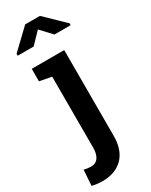

<svg xmlns="http://www.w3.org/2000/svg" viewBox="-269 -811 844 1073"><g transform="rotate(-30 153.0 -274.5)"><path d="M46.4 213.4Q10.7 213.4 -20.5 205.1L-13.7 104.5Q8.8 110.8 34.2 110.8Q62.5 110.8 78.4 88.1Q94.2 65.4 94.2 24.9V-433.1L17.1 -447.8V-528.3H226.6V24.9Q226.6 115.2 179 164.3Q131.3 213.4 46.4 213.4ZM-14.2 -630.9V-643.6L109.4 -761.7H204.6L327.6 -642.6V-630.9H223.1L156.7 -701.7L88.9 -630.9Z"/></g></svg>

Font: Roboto Slab SemiBold
Style: Regular
Weight: 600
Designer: Google
Version: Version 2.001; ttfautohint (v1.8.3)